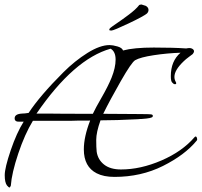

<svg xmlns="http://www.w3.org/2000/svg" viewBox="-20 -749 895 852"><path d="M738 -411Q738 -478 781 -515Q721 -513 662 -504Q603 -495 580 -482Q564 -473 516 -389Q468 -305 438 -244Q522 -243 584 -243Q646 -243 653 -241Q660 -239 657.5 -231.5Q655 -224 608 -221Q605 -221 603 -221L592 -220Q495 -215 426 -215Q407 -162 407 -128Q407 -94 409 -76Q414 -41 441.5 -19Q469 3 517 3Q604 3 696.5 -37Q789 -77 843 -140Q850 -148 854 -137Q855 -134 855 -130.5Q855 -127 852 -124Q800 -61 703 -12.5Q606 36 488 36Q440 36 409 20Q352 -9 352 -86Q352 -142 380 -214Q312 -214 297 -213H126Q90 -154 61 -67.5Q32 19 28 75Q24 83 23 83Q18 83 11 74Q1 61 1 28.5Q1 -4 27.5 -82Q54 -160 85 -209H66Q45 -208 45 -224Q45 -243 77 -245Q89 -245 107 -248Q157 -324 261 -428Q312 -479 368 -514Q424 -549 466 -549Q480 -549 501 -543Q522 -537 526 -525Q574 -538 662.5 -538Q751 -538 806 -534Q811 -535 812 -535Q828 -538 837 -530Q846 -522 835 -509Q834 -508 819 -497Q804 -486 795 -477Q754 -438 754 -408Q754 -396 759.5 -386.5Q765 -377 758.5 -375.5Q752 -374 745 -382Q738 -387 738 -411ZM471 -533Q308 -487 142 -245H191Q247 -244 392 -244Q403 -268 431 -316.5Q459 -365 475 -404Q493 -449 493 -484.5Q493 -520 471 -533ZM608 -729 627 -723Q639 -716 639 -705Q639 -696 632 -689Q616 -676 550.5 -645Q485 -614 475 -613.5Q465 -613 465 -616.5Q465 -620 467 -622.5Q469 -625 480 -633Q491 -641 504.5 -650Q518 -659 524.5 -664Q531 -669 549 -682Q583 -707 598 -727Q604 -729 608 -729Z"/></svg>

Font: Allura
Style: Regular
Weight: 400
Designer: Robert E. Leuschke
Foundry: Robert E. Leuschke
Version: Version 1.004